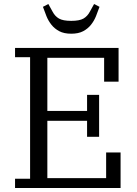

<svg xmlns="http://www.w3.org/2000/svg" viewBox="-20 -937 681 957"><path d="M55 -46H130V-652H55V-698H571V-530H499V-649H216V-384H414V-464H474V-255H414V-335H216V-49H509V-177H581V0H55ZM335 -769Q299 -769 275.5 -781.5Q252 -794 236.5 -813.5Q221 -833 211.5 -856.5Q202 -880 194 -903L221 -917L242 -879Q254 -856 274 -844.5Q294 -833 335 -833Q376 -833 396 -844.5Q416 -856 428 -879L449 -917L476 -903Q468 -880 458.5 -856.5Q449 -833 433.5 -813.5Q418 -794 394.5 -781.5Q371 -769 335 -769Z"/></svg>

Font: IBM Plex Serif
Style: Regular
Weight: 400
Designer: Mike Abbink, Paul van der Laan, Pieter van Rosmalen
Foundry: Bold Monday
Version: Version 3.001